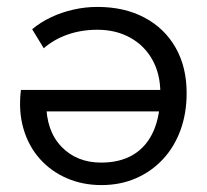

<svg xmlns="http://www.w3.org/2000/svg" viewBox="-20 -520 598 555"><path d="M273 15Q219 15 173.2 -4.8Q127.5 -24.5 95 -61Q62.5 -97.5 47.8 -148Q33 -198.5 40.5 -260H462L460.5 -198H85L113.5 -223.5Q113.5 -141.5 157.8 -95.8Q202 -50 272.5 -50Q327.5 -50 365.8 -73.2Q404 -96.5 423.8 -141.2Q443.5 -186 443.5 -251Q443.5 -306 420.5 -347.2Q397.5 -388.5 356.2 -411.2Q315 -434 261.5 -434Q215 -434 175.2 -420Q135.5 -406 106.5 -380.5L73 -435.5Q97.5 -456 127.8 -470.2Q158 -484.5 192.2 -492.2Q226.5 -500 261.5 -500Q339.5 -500 397.5 -469.2Q455.5 -438.5 487.5 -382.5Q519.5 -326.5 519.5 -251Q519.5 -192 501.5 -143.2Q483.5 -94.5 450.5 -59.2Q417.5 -24 372.5 -4.5Q327.5 15 273 15Z"/></svg>

Font: Geologica Cursive ExtraLight
Style: Regular
Weight: 250
Designer: Sindre Bremnes, Frode Helland
Foundry: Monokrom Skriftforlag AS
Version: Version 1.010;gftools[0.9.28]